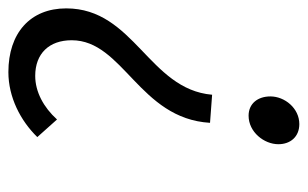

<svg xmlns="http://www.w3.org/2000/svg" viewBox="-158 -564 734 458"><g transform="rotate(-90 209.0 -335.0)"><path d="M145 -201 212 -196C225 -347 418 -382 418 -544C418 -630 359 -682 266 -682C206 -682 150 -653 111 -613L153 -566C182 -598 219 -618 257 -618C310 -618 342 -585 342 -531C342 -408 155 -370 145 -201ZM142 12C180 12 208 -23 208 -57C208 -87 191 -109 162 -109C123 -109 94 -72 94 -38C94 -9 112 12 142 12Z"/></g></svg>

Font: Source Sans Pro
Style: Italic
Weight: 400
Italic angle: -11°
Designer: Paul D. Hunt
Foundry: Adobe Systems Incorporated
Version: Version 3.006;hotconv 1.0.111;makeotfexe 2.5.65597